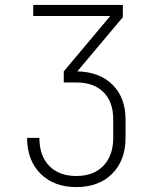

<svg xmlns="http://www.w3.org/2000/svg" viewBox="-20 -750 640 780"><path d="M294 -460Q385 -458 437.5 -405.5Q490 -353 490 -265V-190Q490 -99 436 -44.5Q382 10 290 10Q199 10 144.5 -44.5Q90 -99 90 -190H140Q140 -117 180 -76Q220 -35 290 -35Q360 -35 400 -76.5Q440 -118 440 -190V-265Q440 -336 400.5 -375.5Q361 -415 290 -415H239V-460L428 -685H115V-730H479V-680Z"/></svg>

Font: JetBrains Mono Extra Light
Style: Regular
Weight: 200
Monospace: yes
Designer: Philipp Nurullin, Konstantin Bulenkov
Foundry: JetBrains
Version: 2.002